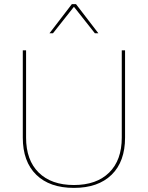

<svg xmlns="http://www.w3.org/2000/svg" viewBox="-20 -905 720 935"><path d="M442 -743 340 -872 238 -743H221L330 -885H350L459 -743ZM589 -235Q589 -118 523.5 -54Q458 10 340 10Q222 10 156.5 -54Q91 -118 91 -235V-660H107V-235Q107 -125 168.5 -64.5Q230 -4 340 -4Q450 -4 511.5 -64.5Q573 -125 573 -235V-660H589Z"/></svg>

Font: Work Sans Hairline
Style: Regular
Weight: 400
Designer: Wei Huang
Foundry: Wei Huang
Version: Version 1.032